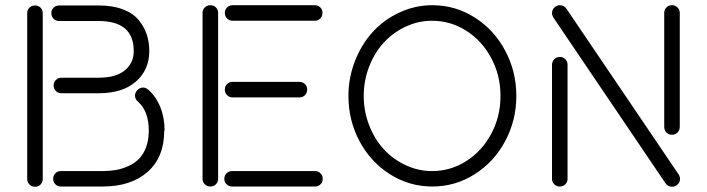

<svg xmlns="http://www.w3.org/2000/svg" viewBox="-20 -690 2727 741"><path d="M85 1V-639.2Q85 -651.9 93.8 -660.4Q102.5 -668.9 115.2 -668.9Q127.9 -668.9 136.5 -660.4Q145 -651.9 145 -639.2V1Q145 13.7 136.5 22.2Q127.9 30.8 115.2 30.8Q102.5 30.8 93.8 22.2Q85 13.7 85 1ZM208 -668.9H360.8Q414.6 -668.9 453.9 -654.1Q493.2 -639.2 514.6 -613.3Q536.1 -587.4 546.1 -557.6Q556.2 -527.8 556.2 -493.2Q556.2 -420.4 504.6 -375.2Q453.1 -330.1 360.8 -330.1H216.8Q204.1 -330.1 195.6 -338.6Q187 -347.2 187 -359.9Q187 -372.6 195.6 -381.3Q204.1 -390.1 216.8 -390.1H360.8Q426.8 -390.1 461.4 -418.2Q496.1 -446.3 496.1 -493.2Q496.1 -608.9 360.8 -608.9H208Q195.3 -608.9 186.8 -617.7Q178.2 -626.5 178.2 -639.2Q178.2 -651.9 186.8 -660.4Q195.3 -668.9 208 -668.9ZM554.2 -185.1V-186Q554.2 -261.2 512.2 -297.9Q501 -307.6 501 -320.8Q501 -331.5 508.8 -340.8Q518.6 -352.1 532.2 -352.1Q542.5 -352.1 551.8 -344.2Q582 -317.9 598.6 -276.9Q615.2 -235.8 615.2 -186L613.8 -185.1Q613.8 -83.5 550 -26.9Q486.3 29.8 376 29.8H214.8Q202.1 29.8 193.6 21.2Q185.1 12.7 185.1 0Q185.1 -12.7 193.6 -21.2Q202.1 -29.8 214.8 -29.8H376Q403.3 -29.8 427.2 -33.9Q451.2 -38.1 475.1 -48.8Q499 -59.6 516.1 -76.7Q533.2 -93.8 543.7 -121.6Q554.2 -149.4 554.2 -185.1Z M761.7 0V-640.1Q761.7 -652.8 770.5 -661.4Q779.3 -669.9 792 -669.9Q804.7 -669.9 813.2 -661.4Q821.8 -652.8 821.8 -640.1V0Q821.8 12.7 813.2 21.2Q804.7 29.8 792 29.8Q779.3 29.8 770.5 21.2Q761.7 12.7 761.7 0ZM877.9 -669.9H1194.8Q1207.5 -669.9 1216.1 -661.4Q1224.6 -652.8 1224.6 -640.1Q1224.6 -627.4 1216.1 -618.7Q1207.5 -609.9 1194.8 -609.9H877.9Q865.2 -609.9 856.4 -618.7Q847.7 -627.4 847.7 -640.1Q847.7 -652.8 856.4 -661.4Q865.2 -669.9 877.9 -669.9ZM877.9 -374H1135.7Q1148.4 -374 1157 -365.5Q1165.5 -356.9 1165.5 -344.2Q1165.5 -331.5 1157 -322.8Q1148.4 -314 1135.7 -314H877.9Q865.2 -314 856.4 -322.8Q847.7 -331.5 847.7 -344.2Q847.7 -356.9 856.4 -365.5Q865.2 -374 877.9 -374ZM876 -29.8H1195.8Q1208.5 -29.8 1217 -21.2Q1225.6 -12.7 1225.6 0Q1225.6 12.7 1217 21.2Q1208.5 29.8 1195.8 29.8H876Q863.3 29.8 854.5 21.2Q845.7 12.7 845.7 0Q845.7 -12.7 854.5 -21.2Q863.3 -29.8 876 -29.8Z M1648.4 -669.9Q1737.3 -669.9 1812 -622.6Q1886.7 -575.2 1929.7 -494.6Q1972.7 -414.1 1972.7 -319.8Q1972.7 -225.6 1929.7 -145.3Q1886.7 -64.9 1812 -17.6Q1737.3 29.8 1648.4 29.8Q1559.6 29.8 1484.9 -17.6Q1410.2 -64.9 1367.4 -145.3Q1324.7 -225.6 1324.7 -319.8Q1324.7 -390.1 1350.1 -454.8Q1375.5 -519.5 1418.5 -566.7Q1461.4 -613.8 1521.7 -641.8Q1582 -669.9 1648.4 -669.9ZM1647.5 -609.9Q1594.2 -609.9 1545.7 -587.2Q1497.1 -564.5 1461.4 -525.9Q1425.8 -487.3 1404.8 -433.3Q1383.8 -379.4 1383.8 -319.8Q1383.8 -260.3 1404.8 -206.3Q1425.8 -152.3 1461.4 -113.8Q1497.1 -75.2 1545.7 -52.5Q1594.2 -29.8 1647.5 -29.8Q1718.8 -29.8 1779.3 -68.1Q1839.8 -106.4 1875.7 -173.3Q1911.6 -240.2 1911.6 -319.8Q1911.6 -399.4 1875.7 -466.3Q1839.8 -533.2 1779.3 -571.5Q1718.8 -609.9 1647.5 -609.9Z M2548.3 17.1 2115.2 -623Q2110.4 -631.3 2110.4 -639.2Q2110.4 -655.8 2124.5 -665Q2132.8 -669.9 2140.6 -669.9Q2157.2 -669.9 2166.5 -655.8L2599.6 -16.1Q2604.5 -7.8 2604.5 0Q2604.5 16.6 2590.3 25.9Q2582 30.8 2574.2 30.8Q2557.6 30.8 2548.3 17.1ZM2543.5 -200.2V-640.1Q2543.5 -652.8 2552 -661.4Q2560.5 -669.9 2573.2 -669.9Q2585.9 -669.9 2594.7 -661.4Q2603.5 -652.8 2603.5 -640.1V-200.2Q2603.5 -187.5 2594.7 -178.7Q2585.9 -169.9 2573.2 -169.9Q2560.5 -169.9 2552 -178.7Q2543.5 -187.5 2543.5 -200.2ZM2110.4 0V-439.9Q2110.4 -452.6 2119.1 -461.4Q2127.9 -470.2 2140.6 -470.2Q2153.3 -470.2 2161.9 -461.4Q2170.4 -452.6 2170.4 -439.9V0Q2170.4 12.7 2161.9 21.2Q2153.3 29.8 2140.6 29.8Q2127.9 29.8 2119.1 21.2Q2110.4 12.7 2110.4 0Z"/></svg>

Font: Beon
Style: Regular
Weight: 400
Designer: BSozoo
Foundry: BSozoo
Version: Version 1.001;PS 001.001;hotconv 1.0.70;makeotf.lib2.5.58329